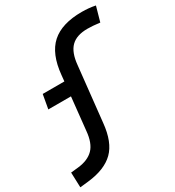

<svg xmlns="http://www.w3.org/2000/svg" viewBox="-265 -873 1128 1237"><g transform="rotate(-30 298.5 -255.0)"><path d="M-35.6 231.9 -39.6 120.1 15.6 114.3Q91.3 106 131.6 64.9Q171.9 23.9 179.7 -64.5L205.1 -305.7H36.6L55.2 -410.2H216.3L220.7 -454.1Q234.9 -605 311.5 -673.6Q388.2 -742.2 536.6 -742.2Q589.8 -742.2 637.2 -732.4L606.4 -623Q576.7 -627 554.7 -628.4Q532.7 -629.9 514.2 -629.9Q433.1 -629.9 392.1 -589.1Q351.1 -548.3 342.8 -459L299.3 -54.2Q286.1 82.5 220.7 146.7Q155.3 210.9 27.3 225.1Z"/></g></svg>

Font: CaskaydiaCove NFP SemiBold
Style: Italic
Weight: 600
Italic angle: -10°
Designer: Aaron Bell
Foundry: Saja Typeworks
Version: Version 2111.001; VTT 6.35;Nerd Fonts 3.1.1